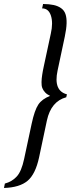

<svg xmlns="http://www.w3.org/2000/svg" viewBox="-36 -726 354 959"><path d="M84.5 67.9 122.1 -107.9Q136.7 -175.8 155.3 -203.6Q173.8 -231.4 214.4 -247.1Q198.7 -254.4 189.2 -264.6Q179.7 -274.9 175.3 -286.4Q170.9 -297.9 171.4 -316.4Q171.9 -335 174.8 -352.5Q176.8 -367.7 183.6 -398.9L217.8 -558.1Q230 -611.8 218.3 -647.9Q206.5 -684.1 174.3 -684.1L179.2 -706.1Q210.9 -705.6 232.2 -700.9Q253.4 -696.3 269 -685.3Q284.7 -674.3 291 -655.8Q297.4 -637.2 296.6 -609.6Q295.9 -582 287.6 -543L251.5 -373Q230 -272.5 298.3 -254.9L294.9 -240.2Q218.8 -219.7 198.2 -124L159.2 60.1Q141.1 144 101.6 177.2Q62 210.4 -16.1 212.9L-11.7 190.9Q24.4 181.2 47.9 155.3Q71.3 129.9 84.5 67.9Z"/></svg>

Font: Linux Biolinum G
Style: Italic
Weight: 400
Italic angle: -12°
Designer: Philipp H. Poll
Foundry: Philipp H. Poll
Version: Version 0.5.1